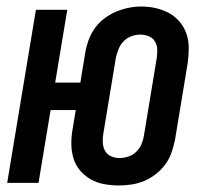

<svg xmlns="http://www.w3.org/2000/svg" viewBox="-20 -560 640 588"><path d="M344 8Q322 8 299.5 4Q277 0 258.5 -10.5Q240 -21 226 -37Q212 -53 205.5 -73.5Q199 -94 198.5 -116.5Q198 -139 202 -162L212 -223H135L98 0H2L90 -530H186L149 -307H226L241 -398Q244 -417 251 -436.5Q258 -456 270 -473Q282 -490 299 -503Q316 -516 335 -524Q354 -532 373.5 -536Q393 -540 413 -540Q436 -540 457.5 -535Q479 -530 497.5 -520Q516 -510 530 -493.5Q544 -477 551 -456.5Q558 -436 558 -413.5Q558 -391 555 -368L516 -132Q512 -113 505.5 -93.5Q499 -74 486.5 -57Q474 -40 457.5 -27Q441 -14 422 -6Q403 2 383 5Q363 8 344 8ZM346 -76Q346 -76 346 -76Q346 -76 346 -76Q359 -76 373 -80.5Q387 -85 397.5 -95.5Q408 -106 413.5 -119Q419 -132 421 -146L460 -382Q462 -395 461.5 -408.5Q461 -422 454.5 -433Q448 -444 435.5 -449Q423 -454 410 -454Q396 -454 382.5 -449Q369 -444 359 -434Q349 -424 343.5 -410.5Q338 -397 335 -384L296 -148Q294 -135 295 -121.5Q296 -108 302 -97.5Q308 -87 320 -81.5Q332 -76 346 -76Z"/></svg>

Font: Iosevka Curly MdExObl
Style: Regular
Weight: 500
Width: 7
Italic angle: -9°
Monospace: yes
Designer: Belleve Invis
Foundry: Belleve Invis
Version: Version 11.1.0; ttfautohint (v1.8.3)